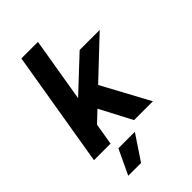

<svg xmlns="http://www.w3.org/2000/svg" viewBox="-264 -795 1090 1090"><g transform="rotate(-45 280.5 -250.0)"><path d="M15 0 132 -700H265L148 0ZM166 -127 99 -218 400 -500H561ZM337 0 210 -242 308 -333 488 0ZM90 200 161 50H293L193 200Z"/></g></svg>

Font: Figtree
Style: Bold Italic
Weight: 700
Italic angle: -9.5°
Foundry: Erik Kennedy
Version: Version 2.001;gftools[0.9.30]